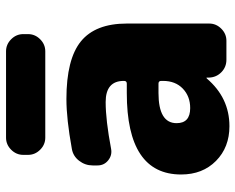

<svg xmlns="http://www.w3.org/2000/svg" viewBox="-92 -678 780 636"><g transform="rotate(-90 298.0 -360.0)"><path d="M160 -730H446Q469 -730 486 -713Q503 -696 503 -673V-657Q503 -634 486 -617Q469 -600 446 -600H160Q137 -600 120 -617Q103 -634 103 -657V-673Q103 -696 120 -713Q137 -730 160 -730ZM348 -210V-216Q348 -225 339 -225H308Q208 -225 208 -165Q208 -120 258 -120Q297 -120 322.5 -144.5Q348 -169 348 -210ZM288 -530Q420 -530 479 -482Q538 -434 538 -330V-57Q538 -34 521 -17Q504 0 481 0H418Q394 0 377 -16.5Q360 -33 359 -57V-65Q359 -66 358 -66Q357 -66 356 -65Q292 10 198 10Q128 10 83 -34.5Q38 -79 38 -150Q38 -330 308 -330H339Q348 -330 348 -339V-340Q348 -400 278 -400Q218 -400 123 -382Q102 -378 85 -391.5Q68 -405 68 -427V-443Q68 -468 83.5 -488Q99 -508 123 -512Q222 -530 288 -530Z"/></g></svg>

Font: Rounded Mplus 1c Black
Style: Regular
Weight: 900
Version: Version 1.059.20150529